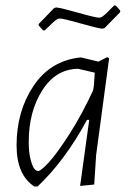

<svg xmlns="http://www.w3.org/2000/svg" viewBox="-20 -669 471 695"><path d="M399 -649 415 -631V-625L359 -568L351 -565Q332 -567 270.5 -584.5Q209 -602 196 -602Q192 -602 188 -600Q184 -598 178.5 -593.5Q173 -589 168.5 -584.5Q164 -580 156 -572.5Q148 -565 142 -559H136L120 -577V-582L176 -640L184 -642Q203 -640 264.5 -622.5Q326 -605 339 -605Q343 -605 347 -607Q351 -609 356.5 -613.5Q362 -618 366.5 -622.5Q371 -627 379 -635Q387 -643 393 -649ZM270 -461H274L336 -446L368 -462L375 -458L328 -108L321 -1L270 4L303 -235H295Q214 -86 116 6H104Q40 -36 40 -143Q40 -266 101 -357.5Q162 -449 270 -461ZM84 -155Q84 -118 90.5 -92.5Q97 -67 104 -58.5Q111 -50 118 -50Q128 -50 157 -81.5Q186 -113 231.5 -184Q277 -255 317 -342L320 -360L323 -406L263 -420Q182 -419 133 -342Q84 -265 84 -155Z"/></svg>

Font: Alegreya Sans SC Light
Style: Italic
Weight: 300
Italic angle: -7°
Designer: Juan Pablo del Peral
Foundry: Huerta Tipografica
Version: Version 2.007